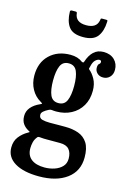

<svg xmlns="http://www.w3.org/2000/svg" viewBox="-154 -880 827 1214"><g transform="rotate(15 260.0 -272.5)"><path d="M36 -348Q36 -433 88.2 -483Q140.5 -533 224 -533Q273 -533 304 -508.5Q311 -506 312.8 -506.2Q314.5 -506.5 318 -513Q332 -557 357.5 -580.8Q383 -604.5 421.5 -604.5Q466.5 -604.5 493 -578.8Q519.5 -553 519.5 -513Q519.5 -483.5 502 -465.5Q484.5 -447.5 458.5 -447.5Q434.5 -447.5 419.5 -462.2Q404.5 -477 404.5 -496.5Q404.5 -518 412.8 -523.2Q421 -528.5 421 -538.5Q421 -549.5 409 -549.5Q396 -549.5 382 -536.2Q368 -523 361.5 -489.5Q359.5 -484 358.8 -480.8Q358 -477.5 362 -473.5Q383.5 -456.5 401 -424.8Q418.5 -393 418.5 -349Q418.5 -292.5 394 -250.8Q369.5 -209 326.2 -186Q283 -163 227.5 -163Q214 -163 199.5 -165Q190 -166.5 179.5 -160.5Q162 -152 149.2 -141.2Q136.5 -130.5 136.5 -118.5Q136.5 -95.5 157.2 -89.8Q178 -84 208 -84Q217 -84 236.2 -84.2Q255.5 -84.5 275.8 -84.5Q296 -84.5 308.5 -84.5Q357.5 -84.5 395.8 -70.8Q434 -57 455.8 -23Q477.5 11 477.5 71.5Q477.5 161.5 409.8 211.5Q342 261.5 228.5 261.5Q127.5 261.5 70.2 227Q13 192.5 13 129.5Q13 87.5 35.5 58.8Q58 30 91.5 11.5Q101.5 6 100.5 4.8Q99.5 3.5 90 -1.5Q67.5 -13.5 53.8 -33.2Q40 -53 40 -84Q40 -116 60.8 -140.5Q81.5 -165 118 -181Q130.5 -186.5 129.2 -188.8Q128 -191 118 -197Q79.5 -219 57.8 -258.5Q36 -298 36 -348ZM158.5 -348Q158.5 -287 173.5 -252.5Q188.5 -218 227.5 -218Q266.5 -218 281.5 -252.5Q296.5 -287 296.5 -348Q296.5 -409 281.5 -443.5Q266.5 -478 227.5 -478Q188.5 -478 173.5 -443.5Q158.5 -409 158.5 -348ZM382 105Q382 66.5 363.5 44.8Q345 23 304 23H219Q207.5 23 197 22.8Q186.5 22.5 172 21Q159.5 19.5 155 25.5Q140.5 43 135.5 63.2Q130.5 83.5 130.5 103.5Q130.5 150 161.2 174Q192 198 248 198Q281.5 198 312.2 187.8Q343 177.5 362.5 157Q382 136.5 382 105ZM270 -661.5Q202 -661.5 175.8 -697.8Q149.5 -734 148.5 -796Q148.5 -805.5 160 -805.5H184.5Q192.5 -805.5 193.5 -797.5Q199 -739 270 -739Q337.5 -739 347 -791Q348.5 -798 349 -801.8Q349.5 -805.5 358.5 -805.5H383Q391 -805.5 392.2 -803.2Q393.5 -801 393 -793.5Q391 -733 364 -697.2Q337 -661.5 270 -661.5Z"/></g></svg>

Font: Besley* Narrow Semi
Style: Regular
Weight: 600
Width: 4
Designer: Owen Earl
Foundry: indestructible type*
Version: Version 3.000; ttfautohint (v1.8.3)